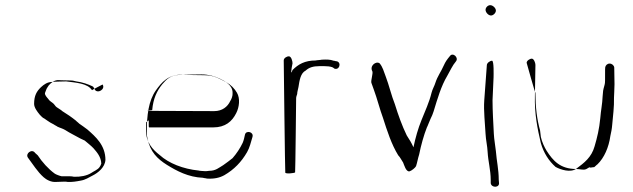

<svg xmlns="http://www.w3.org/2000/svg" viewBox="-20 -708 2448 743"><path d="M377 -381C377 -381 336 -360 336 -359C319 -386 273 -388 236 -393C236 -393 182 -392 183 -391C163 -391 150 -381 139 -371C122 -355 112 -338 112 -306C112 -299 115 -291 120 -283C127 -272 140 -254 152 -249C153 -249 161 -242 162 -242C170 -236 179 -231 189 -226C189 -225 202 -219 202 -218C212 -213 222 -211 232 -205C252 -192 270 -184 291 -172C292 -172 307 -164 308 -164C316 -157 334 -143 342 -134C355 -119 371 -101 372 -75C370 -69 368 -65 365 -61C358 -51 342 -45 332 -38C316 -28 291 -23 266 -24C262 -25 256 -26 248 -26H218C212 -27 196 -33 192 -36C167 -54 143 -81 126 -107C125 -107 117 -116 116 -116C104 -134 77 -114 88 -98C107 -73 125 -43 149 -22C159 -13 178 -2 198 -4L227 -5C234 -5 238 -5 242 -4C259 -3 277 -6 292 -9C311 -12 323 -21 339 -29C359 -39 386 -60 388 -89C388 -146 350 -179 318 -207C311 -213 294 -224 286 -230C287 -230 273 -241 274 -241C258 -254 239 -267 221 -278C221 -280 195 -295 196 -296C193 -299 191 -303 188 -306C181 -313 172 -316 166 -326C161 -332 153 -340 154 -348C157 -354 159 -364 163 -369C163 -369 170 -380 170 -379C178 -388 191 -399 208 -398C208 -397 262 -397 262 -396C266 -395 270 -394 275 -393C299 -390 321 -382 338 -374C342 -373 345 -364 347 -361C358 -344 389 -363 377 -381Z M550 -278C551 -281 569 -281 569 -282C573 -327 587 -356 608 -382C624 -401 640 -417 673 -418C674 -419 759 -420 760 -420C788 -420 810 -413 830 -404C851 -394 881 -378 880 -348C881 -338 876 -324 871 -317C861 -295 840 -278 809 -278L554 -279C553 -279 552 -278 550 -278ZM555 -242C557 -241 554 -215 557 -215H805C852 -215 878 -238 894 -270C906 -293 910 -327 897 -349C888 -365 873 -380 857 -389C829 -403 810 -417 769 -417C769 -417 683 -418 684 -419C631 -420 605 -389 583 -358C555 -318 548 -263 548 -195C548 -186 549 -179 551 -171C561 -121 589 -93 626 -70C663 -47 709 -22 766 -20C765 -19 781 -18 780 -17C808 -15 830 -20 848 -30C886 -52 914 -81 936 -119C946 -136 951 -158 957 -178C963 -198 932 -205 928 -187C926 -177 923 -164 919 -155C909 -134 895 -113 880 -96C873 -90 854 -76 844 -69C827 -59 815 -47 790 -47C783 -46 776 -45 768 -46C767 -46 749 -47 749 -48C689 -54 633 -76 598 -108C571 -129 544 -157 545 -206C545 -216 545 -226 546 -236C549 -235 552 -242 555 -242Z M1122 -41C1123 -41 1126 -328 1126 -328C1126 -334 1129 -340 1130 -344C1130 -353 1134 -364 1135 -371C1139 -397 1143 -425 1163 -435C1176 -447 1192 -452 1216 -452H1235C1246 -452 1257 -451 1266 -448C1265 -448 1274 -444 1273 -443C1293 -434 1303 -466 1283 -471C1282 -470 1271 -474 1271 -473C1258 -478 1243 -478 1225 -477C1224 -476 1202 -475 1202 -474C1159 -474 1134 -459 1112 -437C1104 -413 1107 -439 1112 -463C1112 -472 1107 -490 1098 -490C1089 -490 1078 -483 1078 -474C1078 -474 1083 -40 1084 -40C1085 -34 1121 -38 1122 -41Z M1421 -432C1424 -423 1415 -398 1417 -388C1420 -379 1423 -371 1427 -360C1439 -328 1450 -284 1462 -252C1478 -202 1495 -149 1521 -107C1529 -99 1533 -89 1540 -79C1544 -70 1551 -42 1565 -45C1574 -48 1587 -59 1590 -65C1595 -80 1597 -95 1602 -110C1609 -145 1620 -185 1632 -215C1633 -215 1645 -247 1646 -248C1651 -257 1655 -268 1658 -277C1673 -326 1687 -375 1711 -415C1722 -434 1731 -455 1744 -470C1757 -485 1732 -507 1721 -491C1711 -479 1704 -470 1697 -454C1687 -431 1673 -413 1665 -388C1662 -377 1653 -362 1650 -349C1641 -312 1625 -278 1611 -243C1598 -211 1588 -176 1580 -138C1572 -156 1565 -167 1554 -184C1536 -221 1521 -263 1508 -305C1495 -337 1485 -380 1473 -411C1465 -432 1461 -449 1449 -463C1435 -473 1409 -453 1421 -432Z M1864 -456 1854 -320C1851 -279 1857 -231 1859 -190C1860 -167 1866 -143 1867 -120C1869 -83 1879 -50 1879 -11V1C1882 20 1914 19 1911 -1L1910 -13C1910 -52 1902 -84 1899 -123C1897 -144 1892 -168 1891 -191C1889 -231 1886 -280 1886 -320L1890 -409C1890 -417 1892 -473 1884 -473C1876 -473 1864 -464 1864 -456ZM1859 -670C1859 -660 1870 -648 1880 -648C1889 -648 1899 -658 1899 -667C1899 -677 1887 -688 1877 -688C1868 -688 1859 -679 1859 -670Z M2018 -465C2018 -465 2051 -346 2052 -349C2052 -293 2058 -246 2070 -203C2070 -201 2073 -178 2073 -178C2077 -159 2087 -138 2095 -125C2120 -86 2148 -54 2210 -54C2224 -54 2237 -49 2247 -53C2247 -52 2262 -62 2262 -61C2261 -57 2276 -62 2279 -61C2279 -60 2292 -73 2292 -72C2318 -97 2336 -138 2342 -182C2345 -195 2348 -210 2349 -224C2352 -259 2357 -294 2356 -330C2356 -330 2357 -351 2357 -352C2357 -363 2358 -372 2358 -382C2358 -383 2357 -446 2357 -447C2356 -455 2348 -462 2339 -462C2330 -462 2323 -455 2322 -447C2321 -447 2322 -387 2321 -387C2320 -378 2316 -369 2314 -357L2312 -335C2311 -306 2305 -279 2303 -251C2299 -209 2291 -176 2281 -142C2269 -99 2241 -78 2210 -55C2188 -39 2150 -51 2130 -62C2104 -85 2084 -116 2073 -154C2060 -209 2048 -268 2050 -338C2050 -339 2052 -456 2052 -457C2052 -465 2046 -481 2038 -481C2030 -481 2018 -473 2018 -465Z"/></svg>

Font: Photofail
Style: Regular
Weight: 400
Foundry: Cannot Into Space Fonts
Version: Version 0.97